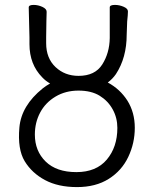

<svg xmlns="http://www.w3.org/2000/svg" viewBox="-20 -745 626 782"><path d="M184 -405Q166 -415 152 -430Q100 -483 100 -565V-593L97 -715Q97 -725 117 -725Q135 -725 152.5 -717Q170 -709 170 -697Q170 -676 169 -660L168 -593V-569Q168 -508 206 -472Q244 -436 300 -436Q367 -436 396.5 -482.5Q426 -529 427 -590V-715Q427 -725 448 -725Q466 -725 483.5 -717.5Q501 -710 501 -699V-697Q501 -685 498 -658Q498 -649 496 -604Q496 -510 452 -443Q438 -423 419 -409Q469 -382 499 -335Q529 -287 529 -224.5Q529 -162 502.5 -106Q476 -50 423 -16.5Q370 17 293.5 17Q217 17 163.5 -11.5Q110 -40 80.5 -88.5Q51 -137 59 -226Q67 -315 154 -385Q168 -396 184 -405ZM458 -224Q458 -265 439 -299.5Q420 -334 386 -355Q352 -376 299.5 -376Q247 -376 206 -351.5Q165 -327 143.5 -286.5Q122 -246 122 -197Q122 -130 166 -87Q210 -44 291 -44Q372 -44 415 -95Q458 -146 458 -224Z"/></svg>

Font: LXGW Bright GB
Style: Regular
Weight: 400
Designer: Christian Thalmann (Catharsis Fonts)
Foundry: LXGW / Christian Thalmann (Catharsis Fonts) / Fontworks Inc.
Version: Version 5.510